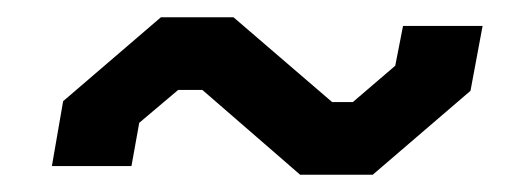

<svg xmlns="http://www.w3.org/2000/svg" viewBox="-20 -383 610 222"><path d="M214 -279H186L141 -241L132 -191H40L53 -266L166 -363H250L364 -265H388L437 -307L446 -353H538L524 -278L411 -181H327Z"/></svg>

Font: Chakra Petch Medium
Style: Italic
Weight: 500
Italic angle: -10°
Designer: Katatrad Aksorn Co.,Ltd.
Foundry: Cadson Demak Co.,Ltd.
Version: Version 1.000; ttfautohint (v1.6)